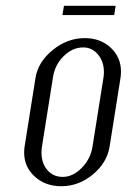

<svg xmlns="http://www.w3.org/2000/svg" viewBox="-20 -644 438 664"><path d="M63.5 -116.7Q63.5 -126 64.9 -136.2L103 -376Q112.3 -430.7 162.8 -471.4Q213.4 -512.2 272.9 -512.2Q327.6 -512.2 363 -479Q398.4 -445.8 398.4 -396.5Q398.4 -386.2 397 -376L358.9 -136.2Q349.6 -80.6 300.8 -40.3Q252 0 191.9 0Q136.7 0 100.1 -33.4Q63.5 -66.9 63.5 -116.7ZM123.5 -116.2Q123.5 -79.6 143.8 -55.9Q164.1 -32.2 196.8 -32.2Q231.9 -32.2 262.5 -63.2Q293 -94.2 299.8 -136.2L337.9 -376Q339.4 -385.3 339.4 -394.5Q339.4 -430.7 319.1 -455.3Q298.8 -480 268.1 -480Q230.5 -480 200 -449.7Q169.4 -419.4 163.1 -376L125 -136.2Q123.5 -126 123.5 -116.2ZM195.8 -591.8 201.2 -624H379.9L375 -591.8Z"/></svg>

Font: Gawaa
Style: Italic
Weight: 400
Designer: T. Christopher White
Version: Version 1.0